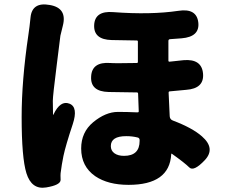

<svg xmlns="http://www.w3.org/2000/svg" viewBox="-20 -804 1040 887"><path d="M193 62Q126 73 102 -4Q80 -75 80 -263Q80 -433 111 -642Q117 -682 121 -723Q128 -796 210 -781Q292 -767 270 -684Q269 -679 259 -639Q258 -633 242 -503Q224 -361 224 -338Q224 -297 225 -275Q225 -270 227 -275Q259 -342 301 -325Q342 -309 316 -230Q283 -131 273 -83Q265 -44 260 -4Q259 3 260 27Q260 51 193 62ZM574 50Q479 50 420 10Q355 -35 355 -118Q355 -193 410 -239Q468 -287 525 -287Q568 -287 611 -285H616Q621 -285 621 -290L618 -371Q618 -377 612 -377L482 -379Q397 -381 401 -450Q404 -519 489 -513Q507 -511 612 -513Q617 -513 617 -518V-612Q617 -617 612 -617L496 -619Q412 -621 415 -688Q418 -755 503 -748Q676 -735 804 -754Q888 -767 896 -701Q904 -634 819 -627L765 -623Q758 -622 758 -615V-524Q758 -519 763 -519L828 -526Q912 -533 918 -464Q924 -395 840 -389L765 -382Q759 -382 759 -376L764 -267Q765 -252 779 -247Q869 -213 913 -174Q977 -118 926 -64Q875 -10 854.5 -30.5Q834 -51 775 -93Q771 -96 771 -91Q763 50 574 50ZM553 -84Q625 -84 625 -153V-157Q625 -167 615 -169Q591 -175 563 -175Q492 -175 492 -129Q492 -108 508.5 -96Q525 -84 553 -84Z"/></svg>

Font: Resource Han Rounded KR Heavy
Style: Regular
Weight: 900
Designer: Cyano Hao (round all glyphs); Ryoko NISHIZUKA 西塚涼子 (kana, bopomofo & ideographs); Paul D. Hunt (Latin, Greek & Cyrillic)
Foundry: Cyano Hao
Version: 0.990